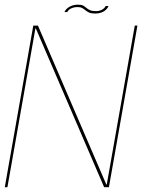

<svg xmlns="http://www.w3.org/2000/svg" viewBox="-29 -782 606 802"><path d="M-9 0H2L119 -663.5H120.5L406 0H426L545 -675H534L417 -11.5H415L129.5 -675H110ZM368.5 -725.5Q382 -725.5 392 -728.8Q402 -732 408.8 -737.2Q415.5 -742.5 419.2 -747.8Q423 -753 424 -757H412.5Q411 -753 405.8 -747.8Q400.5 -742.5 391.8 -739Q383 -735.5 372 -735.5Q356 -735.5 347 -739.5Q338 -743.5 332 -749Q326 -754.5 318.5 -758.5Q311 -762.5 297 -762.5Q285.5 -762.5 275.8 -759.8Q266 -757 258.8 -752.2Q251.5 -747.5 246.8 -742.2Q242 -737 240.5 -731.5H252Q253.5 -736 259 -741Q264.5 -746 273.8 -749.2Q283 -752.5 294.5 -752.5Q307 -752.5 314.2 -748.5Q321.5 -744.5 328 -739Q334.5 -733.5 343.5 -729.5Q352.5 -725.5 368.5 -725.5Z"/></svg>

Font: Anybody Thin
Style: Italic
Weight: 100
Italic angle: -10°
Designer: Tyler Finck
Foundry: Etcetera Type Company
Version: Version 1.114;gftools[0.9.25]